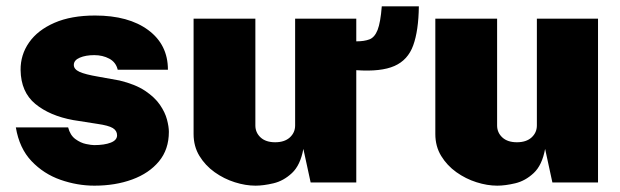

<svg xmlns="http://www.w3.org/2000/svg" viewBox="-20 -576 1958 606"><path d="M278 10Q224 10 171 -8.5Q118 -27 79.5 -67.5Q41 -108 30 -174H195Q201.5 -149 218 -137Q234.5 -125 251.5 -121.5Q268.5 -118 277 -118Q309.5 -118 329.5 -125.8Q349.5 -133.5 349.5 -149Q349.5 -163.5 336 -171.8Q322.5 -180 287.5 -185L211 -197Q137 -210.5 91.5 -248Q46 -285.5 45 -355Q44.5 -403 71.8 -442Q99 -481 151.8 -504Q204.5 -527 280 -527Q386 -527 448 -481Q510 -435 510 -356H351.5Q346 -379.5 325 -390.8Q304 -402 277.5 -402Q250.5 -402 231.8 -394Q213 -386 213 -371Q213 -357.5 231 -349.2Q249 -341 290.5 -334L357 -322Q407 -310 437.8 -289.5Q468.5 -269 484.8 -245.2Q501 -221.5 507 -198.8Q513 -176 513 -160Q513 -104.5 481.8 -66.8Q450.5 -29 397.2 -9.5Q344 10 278 10Z M786.5 10Q755 10 721 -0.8Q687 -11.5 657.5 -32.5Q628 -53.5 609.5 -83.8Q591 -114 591 -153V-517H786V-180Q786 -157.5 802.5 -142.2Q819 -127 848.5 -127Q878 -127 894.8 -142.2Q911.5 -157.5 911.5 -180V-517H1104.5V-445.5Q1130 -445.5 1146.2 -451.8Q1162.5 -458 1171.8 -481.5Q1181 -505 1185 -556H1302Q1301 -479 1284.2 -432.8Q1267.5 -386.5 1225 -367.8Q1182.5 -349 1104.5 -354.5V0H960.5L937.5 -106Q928 -54.5 901.5 -29.8Q875 -5 843.2 2.5Q811.5 10 786.5 10Z M1549.5 10Q1518 10 1484 -0.8Q1450 -11.5 1420.5 -32.5Q1391 -53.5 1372.5 -83.8Q1354 -114 1354 -153V-517H1549V-180Q1549 -157.5 1565.5 -142.2Q1582 -127 1611.5 -127Q1641 -127 1657.8 -142.2Q1674.5 -157.5 1674.5 -180V-517H1867.5V0H1723.5L1700.5 -106Q1691 -54.5 1664.5 -29.8Q1638 -5 1606.2 2.5Q1574.5 10 1549.5 10Z"/></svg>

Font: Public Sans Thin Black
Style: Regular
Weight: 900
Version: Version 2.001